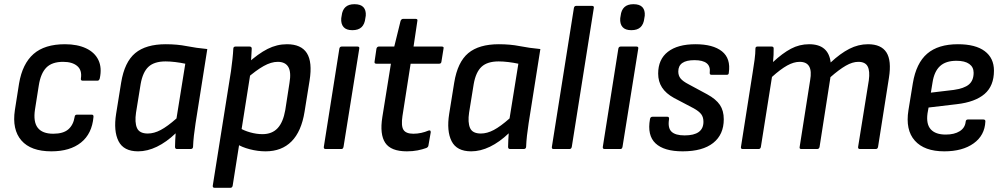

<svg xmlns="http://www.w3.org/2000/svg" viewBox="-20 -711 4787 916"><path d="M225 11Q127 11 82 -41Q37 -93 51 -186L71 -313Q87 -407 140 -453.5Q193 -500 290 -500Q349 -500 390.5 -480.5Q432 -461 449.5 -424.5Q467 -388 456 -337Q453 -326 445 -326H375Q364 -326 366 -337Q372 -376 348.5 -396Q325 -416 281 -416Q228 -416 201 -388.5Q174 -361 165 -303L147 -189Q138 -130 160 -101.5Q182 -73 234 -73Q282 -73 306 -94Q330 -115 336 -153Q337 -164 347 -164H418Q427 -164 426 -153Q419 -73 366.5 -31Q314 11 225 11Z M639 11Q570 11 545.5 -37.5Q521 -86 534 -168L558 -317Q574 -415 625 -457.5Q676 -500 771 -500Q825 -500 870.5 -491Q916 -482 969 -477L913 -123Q908 -91 905 -63.5Q902 -36 901 -10Q900 0 889 0H825Q815 0 815 -10Q815 -25 816 -42Q817 -59 818 -75Q774 -33 728.5 -11Q683 11 639 11ZM685 -74Q715 -74 747 -91Q779 -108 822 -146L864 -407Q841 -412 816 -415Q791 -418 770 -418Q716 -418 688.5 -392.5Q661 -367 651 -310L629 -174Q622 -127 633.5 -100.5Q645 -74 685 -74Z M1247 11Q1210 11 1171.5 1Q1133 -9 1109 -25L1119 -103Q1143 -88 1173.5 -79.5Q1204 -71 1232 -71Q1278 -71 1304.5 -99.5Q1331 -128 1341 -186L1361 -315Q1370 -367 1355.5 -391.5Q1341 -416 1305 -416Q1274 -416 1238 -396Q1202 -376 1154 -334L1160 -408Q1212 -455 1256.5 -477.5Q1301 -500 1349 -500Q1417 -500 1444 -457.5Q1471 -415 1457 -327L1433 -178Q1418 -84 1371 -36.5Q1324 11 1247 11ZM1004 185Q994 185 995 175L1082 -372Q1086 -401 1089 -428.5Q1092 -456 1093 -478Q1093 -489 1104 -489H1170Q1181 -489 1181 -479Q1180 -466 1179 -443Q1178 -420 1176 -406L1175 -363L1090 175Q1088 185 1079 185Z M1534 0Q1523 0 1525 -11L1599 -479Q1601 -489 1611 -489H1685Q1696 -489 1694 -479L1619 -11Q1617 0 1609 0ZM1661 -567Q1632 -567 1619 -582Q1606 -597 1608 -624L1610 -636Q1613 -663 1628 -677Q1643 -691 1671 -691Q1701 -691 1714 -676.5Q1727 -662 1725 -636L1723 -624Q1720 -596 1705 -581.5Q1690 -567 1661 -567Z M1921 11Q1845 11 1818 -29.5Q1791 -70 1804 -152L1845 -407H1776Q1765 -407 1767 -417L1776 -479Q1779 -489 1788 -489H1861L1891 -611Q1895 -621 1903 -621H1963Q1974 -621 1971 -610L1953 -489H2087Q2099 -489 2096 -479L2086 -417Q2085 -407 2075 -407H1939L1900 -157Q1893 -110 1905 -91.5Q1917 -73 1952 -73Q1971 -73 1989.5 -77Q2008 -81 2024 -88Q2030 -90 2032.5 -88Q2035 -86 2035 -80L2024 -17Q2023 -9 2014 -5Q1995 2 1972 6.5Q1949 11 1921 11Z M2228 11Q2159 11 2134.5 -37.5Q2110 -86 2123 -168L2147 -317Q2163 -415 2214 -457.5Q2265 -500 2360 -500Q2414 -500 2459.5 -491Q2505 -482 2558 -477L2502 -123Q2497 -91 2494 -63.5Q2491 -36 2490 -10Q2489 0 2478 0H2414Q2404 0 2404 -10Q2404 -25 2405 -42Q2406 -59 2407 -75Q2363 -33 2317.5 -11Q2272 11 2228 11ZM2274 -74Q2304 -74 2336 -91Q2368 -108 2411 -146L2453 -407Q2430 -412 2405 -415Q2380 -418 2359 -418Q2305 -418 2277.5 -392.5Q2250 -367 2240 -310L2218 -174Q2211 -127 2222.5 -100.5Q2234 -74 2274 -74Z M2621 0Q2611 0 2613 -11L2718 -673Q2720 -683 2729 -683H2804Q2815 -683 2813 -673L2708 -11Q2706 0 2697 0Z M2865 0Q2854 0 2856 -11L2930 -479Q2932 -489 2942 -489H3016Q3027 -489 3025 -479L2950 -11Q2948 0 2940 0ZM2992 -567Q2963 -567 2950 -582Q2937 -597 2939 -624L2941 -636Q2944 -663 2959 -677Q2974 -691 3002 -691Q3032 -691 3045 -676.5Q3058 -662 3056 -636L3054 -624Q3051 -596 3036 -581.5Q3021 -567 2992 -567Z M3237 11Q3148 11 3107.5 -27Q3067 -65 3081 -143Q3083 -154 3093 -154H3164Q3173 -154 3172 -143Q3165 -101 3183.5 -83Q3202 -65 3246 -65Q3336 -65 3336 -130Q3336 -152 3325.5 -166Q3315 -180 3290 -194L3195 -244Q3157 -265 3138.5 -293.5Q3120 -322 3120 -360Q3120 -428 3166.5 -464Q3213 -500 3298 -500Q3382 -500 3424.5 -466Q3467 -432 3457 -364Q3457 -354 3447 -354H3375Q3365 -354 3366 -364Q3374 -424 3293 -424Q3216 -424 3216 -370Q3216 -350 3227 -336.5Q3238 -323 3265 -309L3354 -261Q3396 -238 3414.5 -210.5Q3433 -183 3433 -142Q3433 -69 3382.5 -29Q3332 11 3237 11Z M3524 0Q3513 0 3515 -10L3571 -366Q3576 -396 3580 -426Q3584 -456 3584 -479Q3584 -489 3594 -489H3661Q3671 -489 3671 -480Q3671 -465 3670.5 -449Q3670 -433 3668 -415Q3713 -457 3753.5 -478.5Q3794 -500 3840 -500Q3887 -500 3912.5 -478Q3938 -456 3943 -413Q3989 -456 4032 -478Q4075 -500 4121 -500Q4184 -500 4209 -461Q4234 -422 4221 -340L4169 -10Q4167 0 4158 0H4083Q4072 0 4074 -11L4125 -328Q4131 -372 4119.5 -394Q4108 -416 4075 -416Q4047 -416 4015 -397.5Q3983 -379 3942 -343L3890 -10Q3888 0 3878 0H3803Q3793 0 3795 -10L3845 -328Q3853 -372 3840.5 -394Q3828 -416 3795 -416Q3767 -416 3735.5 -398.5Q3704 -381 3663 -344L3610 -10Q3608 0 3599 0Z M4485 11Q4390 11 4344.5 -40Q4299 -91 4314 -185L4335 -314Q4351 -410 4403.5 -455Q4456 -500 4550 -500Q4634 -500 4678 -467Q4722 -434 4722 -374Q4722 -301 4677 -262.5Q4632 -224 4545 -214L4410 -198L4405 -170Q4398 -119 4420.5 -94Q4443 -69 4492 -69Q4533 -69 4558.5 -85Q4584 -101 4587 -130Q4588 -141 4598 -141H4671Q4682 -141 4681 -131Q4678 -65 4625 -27Q4572 11 4485 11ZM4421 -269 4530 -282Q4580 -289 4602.5 -308Q4625 -327 4625 -364Q4625 -391 4604 -406Q4583 -421 4543 -421Q4492 -421 4464.5 -395.5Q4437 -370 4429 -318Z"/></svg>

Font: Sofia Sans Semi Condensed SemiBold
Style: Italic
Weight: 600
Italic angle: -9°
Version: Version 4.100